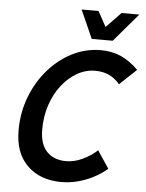

<svg xmlns="http://www.w3.org/2000/svg" viewBox="-60 -954 772 1014"><g transform="rotate(5 325.5 -447.5)"><path d="M55 -242Q55 -335 86.5 -418Q118 -501 173 -564.5Q228 -628 299.5 -664.5Q371 -701 452 -701Q511 -701 559 -679.5Q607 -658 651 -614L562 -530Q537 -560 505 -575Q473 -590 431 -590Q381 -590 335.5 -564Q290 -538 254.5 -492.5Q219 -447 199 -386.5Q179 -326 179 -257Q179 -179 216.5 -140Q254 -101 319 -101Q361 -101 404.5 -121Q448 -141 483 -173L545 -80Q492 -36 429.5 -12.5Q367 11 304 11Q191 11 123 -55Q55 -121 55 -242ZM331 -906H421L465 -825L543 -906H637L509 -756H398Z"/></g></svg>

Font: Radio Canada Medium
Style: Italic
Weight: 500
Italic angle: -12°
Designer: Charles Daoud, Etienne Aubert Bonn, Alexandre Saumier Demers, Jacques Le Bailly
Foundry: Radio-Canada
Version: Version 2.104; ttfautohint (v1.8.4.7-5d5b);gftools[0.9.28.de